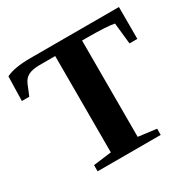

<svg xmlns="http://www.w3.org/2000/svg" viewBox="-146 -805 960 955"><g transform="rotate(-30 333.5 -327.5)"><path d="M651.9 -471.7H606.9L593.8 -593.3Q553.2 -602.1 433.6 -602.1H409.7V-48.8L513.7 -35.6V0H151.4V-35.6L255.4 -48.8V-602.1H165Q126.5 -602.1 102.5 -590.6Q78.6 -579.1 66.9 -550.3L42.5 -491.2H0L3.4 -630.9Q49.8 -654.8 143.6 -654.8H651.9Z"/></g></svg>

Font: Tinos
Style: Bold
Weight: 700
Designer: Steve Matteson
Foundry: Monotype Imaging Inc.
Version: Version 1.23